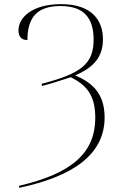

<svg xmlns="http://www.w3.org/2000/svg" viewBox="-20 -745 592 925"><path d="M72 150V160C322 107 484 5 484 -179C484 -298 421 -348 342 -382C429 -418 476 -470 476 -555C476 -648 422 -725 274 -725C135 -725 69 -661 69 -598C69 -566 86 -552 112 -552C112 -668 166 -716 272 -716C381 -716 431 -661 431 -555C431 -437 372 -391 180 -341L183 -331C215 -339 274 -357 321 -373C394 -336 439 -290 439 -177C439 -13 332 90 72 150Z"/></svg>

Font: Noto Serif Display ExtraLight
Style: Regular
Weight: 200
Designer: Monotype Design Team
Foundry: Monotype Imaging Inc.
Version: Version 2.009